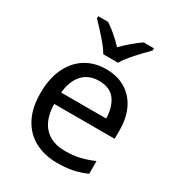

<svg xmlns="http://www.w3.org/2000/svg" viewBox="-184 -882 931 1009"><g transform="rotate(30 282.0 -378.0)"><path d="M292 -546Q361 -546 410.5 -516Q460 -486 486.5 -431.5Q513 -377 513 -304V-251H146Q148 -160 192.5 -112.5Q237 -65 317 -65Q368 -65 407.5 -74.5Q447 -84 489 -102V-25Q448 -7 408 1.5Q368 10 313 10Q237 10 178.5 -21Q120 -52 87.5 -113.5Q55 -175 55 -264Q55 -352 84.5 -415Q114 -478 167.5 -512Q221 -546 292 -546ZM291 -474Q228 -474 191.5 -433.5Q155 -393 148 -321H421Q420 -389 389 -431.5Q358 -474 291 -474ZM239 -606Q226 -629 204 -655.5Q182 -682 158 -708Q134 -734 116 -753V-766H176Q202 -749 230 -725Q258 -701 283 -674Q310 -701 338 -725Q366 -749 392 -766H454V-753Q435 -734 410.5 -708Q386 -682 363.5 -655.5Q341 -629 329 -606Z"/></g></svg>

Font: TSCustom
Style: Regular
Weight: 400
Designer: Monotype Design Team
Foundry: Monotype Imaging Inc.
Version: Version 2.004; ttfautohint (v1.8.3) -l 8 -r 50 -G 200 -x 14 